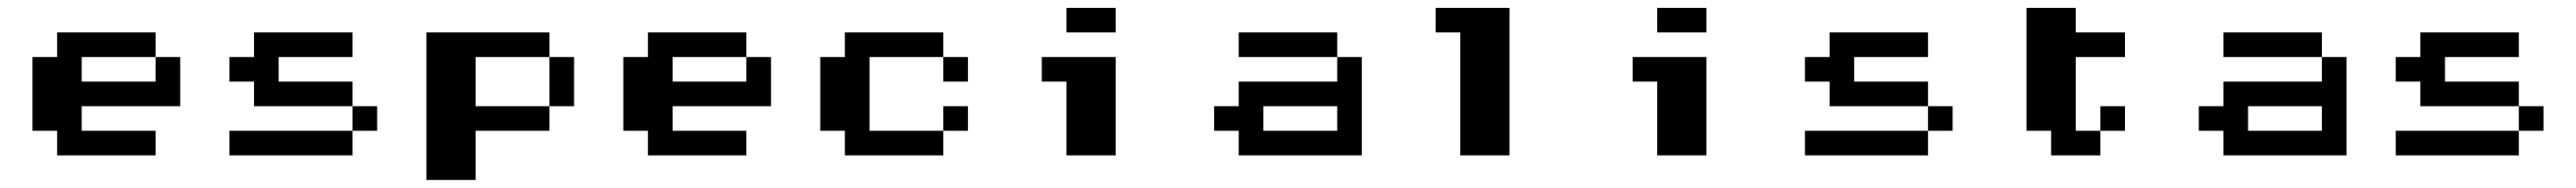

<svg xmlns="http://www.w3.org/2000/svg" viewBox="-20 -395 6540 478"><path d="M125 -312.5H375V-250H187.5V-187.5H375V-250H437.5V-125H187.5V-62.5H375V0H125V-62.5H62.5V-250H125Z M625 -312.5H875V-250H687.5V-187.5H875V-125H625V-187.5H562.5V-250H625ZM875 -125H937.5V-62.5H875ZM562.5 -62.5H875V0H562.5Z M1062.5 -312.5H1375V-250H1187.5V-125H1375V-62.5H1187.5V62.5H1062.5ZM1375 -250H1437.5V-125H1375Z M1625 -312.5H1875V-250H1687.5V-187.5H1875V-250H1937.5V-125H1687.5V-62.5H1875V0H1625V-62.5H1562.5V-250H1625Z M2125 -312.5H2375V-250H2187.5V-62.5H2375V0H2125V-62.5H2062.5V-250H2125ZM2375 -250H2437.5V-187.5H2375ZM2375 -125H2437.5V-62.5H2375Z M2687.5 -375H2812.5V-312.5H2687.5ZM2625 -250H2812.5V0H2687.5V-187.5H2625Z M3125 -312.5H3375V-250H3125ZM3375 -250H3437.5V0H3125V-62.5H3062.5V-125H3125V-187.5H3375ZM3375 -125H3187.5V-62.5H3375Z M3625 -375H3812.5V0H3687.5V-312.5H3625Z M4187.5 -375H4312.5V-312.5H4187.5ZM4125 -250H4312.5V0H4187.5V-187.5H4125Z M4625 -312.5H4875V-250H4687.5V-187.5H4875V-125H4625V-187.5H4562.5V-250H4625ZM4875 -125H4937.5V-62.5H4875ZM4562.5 -62.5H4875V0H4562.5Z M5125 -375H5250V-312.5H5375V-250H5250V-62.5H5312.5V0H5187.5V-62.5H5125ZM5312.5 -125H5375V-62.5H5312.5Z M5625 -312.5H5875V-250H5625ZM5875 -250H5937.5V0H5625V-62.5H5562.5V-125H5625V-187.5H5875ZM5875 -125H5687.5V-62.5H5875Z M6125 -312.5H6375V-250H6187.5V-187.5H6375V-125H6125V-187.5H6062.5V-250H6125ZM6375 -125H6437.5V-62.5H6375ZM6062.5 -62.5H6375V0H6062.5Z"/></svg>

Font: Half Eighties
Style: Regular
Weight: 400
Monospace: yes
Designer: Jayvee Enaguas (HarvettFox96)
Version: 20191127.01dev02